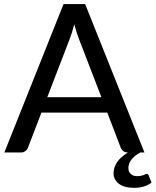

<svg xmlns="http://www.w3.org/2000/svg" viewBox="-20 -737 752 928"><path d="M208.5 -267.1H470.2L361.3 -549.3Q351.6 -574.2 338.9 -619.6Q328.1 -577.1 316.9 -548.8ZM600.6 75.2Q600.6 93.8 612.3 104Q624 114.3 639.6 114.3Q655.3 114.3 662.4 112.5Q669.4 110.8 674.6 108.9Q679.7 106.9 682.6 105.2Q685.5 103.5 690.4 103.5Q695.3 103.5 698.2 109.9L712.4 145.5Q678.7 170.9 628.9 170.9Q579.6 170.9 554.2 150.9Q528.8 130.9 528.8 100.6Q528.8 42.5 598.6 0H598.1Q572.8 0 563 -24.4L498.5 -192.9H180.2L115.7 -24.4Q112.8 -15.1 103.5 -7.6Q94.2 0 81.1 0H1L287.1 -717.3H391.6L678.2 0H658.2Q600.6 31.7 600.6 75.2Z"/></svg>

Font: Lato-Medium
Style: Regular
Weight: 500
Designer: Lukasz Dziedzic
Foundry: tyPoland Lukasz Dziedzic
Version: Version 2.006; 2014-01-15